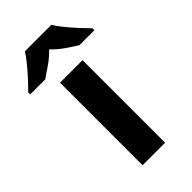

<svg xmlns="http://www.w3.org/2000/svg" viewBox="-296 -832 898 898"><g transform="rotate(-45 153.0 -383.0)"><path d="M227 0H78V-546H227ZM240 -766Q254 -744 276.5 -716.5Q299 -689 323 -663Q347 -637 365 -619V-606H266Q240 -622 209 -643.5Q178 -665 152 -692Q126 -665 96 -644Q66 -623 40 -606H-59V-619Q-40 -638 -16.5 -663.5Q7 -689 29.5 -716.5Q52 -744 66 -766Z"/></g></svg>

Font: Noto Sans Nag Mundari
Style: Bold
Weight: 700
Version: Version 1.000